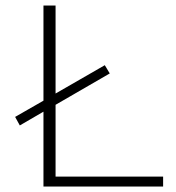

<svg xmlns="http://www.w3.org/2000/svg" viewBox="-20 -678 639 698"><path d="M573 -36V0H138V-272L52 -222L35 -253L138 -312V-658H182V-338L361 -441L379 -411L182 -297V-36Z"/></svg>

Font: Ysabeau Infant Light
Style: Regular
Weight: 300
Designer: Christian Thalmann (Catharsis Fonts)
Version: Version 0.003